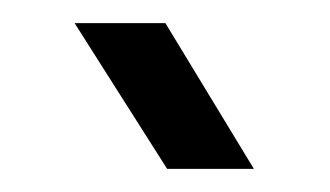

<svg xmlns="http://www.w3.org/2000/svg" viewBox="-20 -786 285 166"><path d="M124.5 -640 44.5 -766H123L199.5 -640Z"/></svg>

Font: Big Shoulders Stencil Display Thin
Style: Bold
Weight: 700
Version: Version 2.001